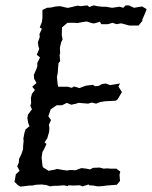

<svg xmlns="http://www.w3.org/2000/svg" viewBox="-20 -691 566 715"><path d="M56 4 46 -2 34 -14 39 -42 53 -55 44 -72 50 -85 51 -99 60 -118 66 -136V-146L68 -166L67 -175L71 -196L75 -209L90 -221L85 -233L82 -251L84 -264L99 -284L93 -297L96 -307L95 -326L99 -342L110 -356L100 -368L116 -382L107 -398L106 -412L116 -435L119 -444V-457L129 -477L117 -487L126 -509L123 -519L121 -533L128 -553L127 -564L136 -584L128 -589L136 -609L138 -624V-654L155 -662L170 -663L188 -667L204 -668L230 -662H235L269 -670L281 -668L305 -671L313 -665L329 -671L342 -668L360 -666H374L397 -662H398L425 -666L439 -662L448 -671H460L479 -662L509 -667L526 -657L520 -641L510 -618V-613L496 -596H461L436 -603L430 -604L414 -601L399 -606L382 -601H357L352 -610L332 -604H325L303 -611L283 -608L267 -605L260 -606H231L211 -589L210 -561L213 -544L208 -534L203 -513L204 -494L202 -486L204 -463L198 -456L196 -435L195 -419L192 -404L195 -375L197 -368H232L247 -364L256 -369L276 -363L289 -368L300 -372L326 -375L334 -370L347 -371L360 -378L374 -380L390 -374L427 -380L421 -369L434 -348L418 -321L411 -316L374 -314H372L353 -311L338 -305L322 -309L308 -305L297 -306L272 -308L264 -305L245 -301L229 -308L211 -299H191L169 -284L160 -258L170 -244L162 -226L164 -215L163 -200L156 -176L146 -161L153 -155L144 -135L138 -125L135 -105L138 -75L140 -68L161 -55L187 -60L192 -62L214 -58L230 -56L242 -58L262 -57L269 -60L283 -65L301 -63L315 -60L327 -66L351 -67L366 -63L379 -64L390 -63H413L428 -52L425 -40L427 -17L415 -3L376 0L363 2L344 3L327 0L312 -1L310 -4L287 3L277 -1L253 0L235 -1L232 2L218 -1L194 1H180L167 3L152 -2L134 -4L114 -3L100 0H90Z"/></svg>

Font: Winky Rough Light
Style: Italic
Weight: 300
Italic angle: -8.97852°
Designer: Simon Atzbach
Foundry: typofactur
Version: Version 1.206; ttfautohint (v1.8.4.7-5d5b)